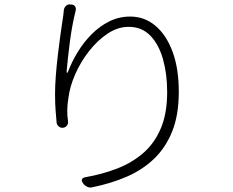

<svg xmlns="http://www.w3.org/2000/svg" viewBox="-20 -801 1040 858"><path d="M297 -781Q309 -781 315 -773Q321 -765 318 -753Q302 -689 292.5 -616Q283 -543 278 -485Q277 -466 285 -483Q301 -525 327 -568Q353 -611 388.5 -647Q424 -683 467.5 -705Q511 -727 562 -727Q626 -727 675 -685.5Q724 -644 751.5 -569Q779 -494 779 -391Q779 -288 750 -215Q721 -142 669 -92Q617 -42 546.5 -11.5Q476 19 392 36Q381 39 369.5 33.5Q358 28 351 18L350 16Q343 7 346.5 0Q350 -7 361 -9Q436 -22 502.5 -47.5Q569 -73 619.5 -116.5Q670 -160 698.5 -227Q727 -294 727 -390Q727 -470 708.5 -536Q690 -602 652 -641.5Q614 -681 555 -681Q506 -681 460.5 -650.5Q415 -620 377.5 -572Q340 -524 316 -469Q292 -414 286 -365Q281 -334 280.5 -310.5Q280 -287 284 -258Q285 -247 278.5 -239Q272 -231 261 -230Q251 -229 242.5 -236Q234 -243 233 -253Q231 -279 228.5 -307Q226 -335 226 -382Q226 -418 229.5 -463.5Q233 -509 238.5 -555Q244 -601 249.5 -641.5Q255 -682 259 -707Q262 -724 263 -733.5Q264 -743 265 -754Q266 -766 274.5 -774.5Q283 -783 295 -781Z"/></svg>

Font: Chiron GoRound TC L
Style: Regular
Weight: 300
Designer: Ryoko NISHIZUKA 西塚涼子 (kana, bopomofo & ideographs); Paul D. Hunt (Latin, Greek & Cyrillic); Sandoll Communications 산돌커뮤니
Foundry: Adobe
Version: Version 1.000;hotconv 1.1.1;makeotfexe 2.6.0